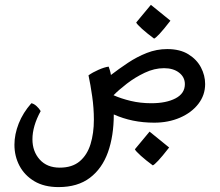

<svg xmlns="http://www.w3.org/2000/svg" viewBox="-20 -490 899 786"><path d="M219.7 275.9Q161.1 275.9 120.8 252Q80.6 228 59.8 188.7Q39.1 149.4 39.1 102.5Q39.1 60.1 56.6 15.6Q74.2 -28.8 108.4 -67.4Q119.1 -65.4 129.9 -55.4Q140.6 -45.4 146.5 -35.2Q112.8 26.4 112.8 80.1Q112.8 129.9 142.6 163.1Q172.4 196.3 224.6 196.3Q275.4 196.3 306.2 170.4Q336.9 144.5 350.6 100.1Q364.3 55.7 364.3 0Q364.3 -47.4 357.4 -95.5Q350.6 -143.6 342.3 -181.6Q359.4 -193.8 383.3 -204.3Q407.2 -214.8 424.8 -217.3Q426.3 -214.4 429.7 -202.6Q433.1 -190.9 434.1 -183.1Q467.3 -208.5 503.9 -232.9Q540.5 -257.3 580.8 -273.2Q621.1 -289.1 664.6 -289.1Q716.8 -289.1 751.2 -267.8Q785.6 -246.6 802.7 -213.9Q819.8 -181.2 819.8 -146Q819.8 -100.6 792 -64.7Q764.2 -28.8 716.8 -8.3Q669.4 12.2 611.3 12.2Q565.4 12.2 524.2 3.7Q482.9 -4.9 445.8 -21.5Q445.8 66.4 421.9 133.3Q397.9 200.2 347.9 238Q297.9 275.9 219.7 275.9ZM599.6 -67.4Q660.6 -67.4 698.7 -87.4Q736.8 -107.4 736.8 -145.5Q736.8 -174.3 713.1 -192.6Q689.5 -210.9 651.4 -210.9Q611.8 -210.9 572.3 -192.1Q532.7 -173.3 499.3 -147.5Q465.8 -121.6 444.8 -100.1Q475.6 -86.4 515.1 -76.9Q554.7 -67.4 599.6 -67.4ZM610.8 -332Q583.5 -352.1 562 -371.3Q540.5 -390.6 537.6 -397.9L597.7 -470.2L677.7 -405.3Q649.4 -368.7 633.1 -351.3Q616.7 -334 610.8 -332ZM605.5 187Q578.1 167 556.6 147.7Q535.2 128.4 532.2 121.1L592.3 48.8L672.4 113.8Q644 150.4 627.7 167.7Q611.3 185.1 605.5 187Z"/></svg>

Font: Harmattan SemiBold
Style: Regular
Weight: 600
Designer: George W. Nuss III and SIL International
Foundry: SIL International
Version: Version 4.000